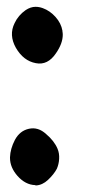

<svg xmlns="http://www.w3.org/2000/svg" viewBox="-20 -657 262 572"><path d="M166 -563.5Q166 -563.5 166 -564.5Q166 -564.5 166 -565.4Q162.1 -587.9 145.5 -606.4Q128.9 -625 107.4 -632.8Q96.7 -636.7 85.9 -636.7Q71.3 -636.7 56.6 -627Q34.2 -611.3 23.4 -587.9Q5.9 -552.7 27.3 -514.6Q49.8 -475.6 86.9 -468.8Q122.1 -461.9 146.5 -498Q167 -527.3 167 -553.7Q167 -558.6 166 -563.5ZM151.4 -213.9Q141.6 -237.3 117.2 -257.8Q93.8 -279.3 66.4 -273.4Q39.1 -267.6 24.4 -240.2Q10.7 -213.9 9.8 -188.5Q9.8 -187.5 9.8 -186.5Q9.8 -158.2 32.2 -132.8Q55.7 -106.4 85 -105.5Q85.9 -104.5 86.9 -104.5Q106.4 -105.5 123 -121.1Q140.6 -137.7 149.4 -154.3Q155.3 -168 156.2 -183.6Q157.2 -200.2 151.4 -213.9Z"/></svg>

Font: TroubleSide
Style: Comic
Weight: 400
Designer: Koroletov
Version: 1_5